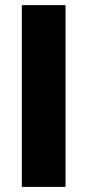

<svg xmlns="http://www.w3.org/2000/svg" viewBox="-20 -731 342 751"><path d="M236.3 0H65.4V-710.9H236.3Z"/></svg>

Font: Roboto Black
Style: Regular
Weight: 900
Designer: Google
Version: Version 2.134; 2016